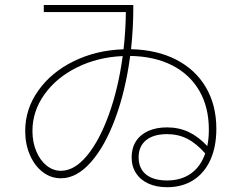

<svg xmlns="http://www.w3.org/2000/svg" viewBox="-20 -743 978 777"><path d="M512.7 -106.4Q512.7 -143.6 530 -170.9Q547.4 -198.2 579.8 -212.9Q612.3 -227.5 656.2 -227.5Q703.1 -227.5 742.7 -209.2Q782.2 -190.9 818.8 -151.9Q825.2 -180.7 825.2 -218.8Q825.2 -309.1 786.6 -375.7Q748 -442.4 676.3 -478.8Q604.5 -515.1 506.8 -516.6Q488.3 -376.5 446.5 -263.7Q404.8 -150.9 347.4 -86.2Q290 -21.5 226.6 -21.5Q186 -21.5 153.1 -46.6Q120.1 -71.8 101.1 -115.7Q82 -159.7 82 -212.9Q82 -301.8 134.8 -376.2Q187.5 -450.7 278.6 -495.4Q369.6 -540 480 -543.5Q488.8 -621.6 489.3 -694.3H157.2V-722.7H519.5V-712.9Q519.5 -629.9 510.3 -543.9Q615.2 -541.5 693.1 -501.5Q771 -461.4 813.2 -389.6Q855.5 -317.9 855.5 -221.7Q855.5 -148.9 831.3 -95.7Q807.1 -42.5 762.2 -13.9Q717.3 14.6 656.2 14.6Q612.8 14.6 580.3 -0.2Q547.9 -15.1 530.3 -42.5Q512.7 -69.8 512.7 -106.4ZM226.6 -51.8Q281.2 -51.8 332 -113Q382.8 -174.3 420.9 -280.3Q459 -386.2 476.6 -516.1Q375 -511.7 291.5 -470.2Q208 -428.7 159.7 -360.8Q111.3 -293 111.3 -212.9Q111.3 -168 126.7 -131.1Q142.1 -94.2 168.5 -73Q194.8 -51.8 226.6 -51.8ZM656.2 -12.7Q713.4 -12.7 752.9 -41Q792.5 -69.3 810.5 -122.1Q774.9 -162.6 738 -181.4Q701.2 -200.2 656.2 -200.2Q601.1 -200.2 571 -175.5Q541 -150.9 541 -106.4Q541 -61.5 570.8 -37.1Q600.6 -12.7 656.2 -12.7Z"/></svg>

Font: Pretendard Thin
Style: Regular
Weight: 100
Designer: Base glyphs from Inter by Rasmus Andersson; Hangeul glyphs from Noto Sans CJK(Source Han Sans) by Jang Soo-young and Kan
Foundry: Kil Hyung-jin
Version: Version 1.309